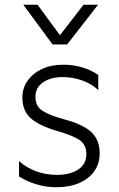

<svg xmlns="http://www.w3.org/2000/svg" viewBox="-20 -772 501 807"><path d="M217 15Q173.5 15 132.2 2.5Q91 -10 60 -30.5V-95Q90 -67.5 131.5 -52.2Q173 -37 218 -37Q276 -37 309.5 -60Q343 -83 343 -124Q343 -163 316 -182.2Q289 -201.5 222 -221Q145.5 -243 109.8 -274.5Q74 -306 74 -362Q74 -401.5 96 -432.8Q118 -464 156.5 -482Q195 -500 245 -500Q287.5 -500 325 -489Q362.5 -478 393 -457V-393Q376 -410 352.2 -422.2Q328.5 -434.5 300.5 -441.2Q272.5 -448 243 -448Q193 -448 161 -426Q129 -404 129 -365Q129 -324.5 159.8 -305.5Q190.5 -286.5 251 -270Q327 -250 363 -217.5Q399 -185 399 -128Q399 -84.5 376.5 -52.5Q354 -20.5 313 -2.8Q272 15 217 15ZM201 -585 78 -752H138L232 -624L331 -752H392L262 -585Z"/></svg>

Font: Geologica-Sharp
Style: Regular
Weight: 100
Designer: Sindre Bremnes, Frode Helland
Foundry: Monokrom Skriftforlag AS
Version: Version 1.010;gftools[0.9.28]